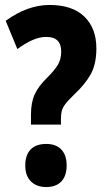

<svg xmlns="http://www.w3.org/2000/svg" viewBox="-20 -744 424 775"><path d="M105 -281Q105 -330 120 -363Q135 -396 170 -430Q201 -461 214 -483Q227 -505 227 -536Q227 -595 167 -595Q140 -595 111.5 -582.5Q83 -570 50 -546L3 -660Q91 -724 180 -724Q272 -724 320.5 -677Q369 -630 369 -549Q369 -485 346 -444Q323 -403 278 -361Q254 -338 243 -323Q232 -308 229 -295Q226 -282 226 -265V-241H105ZM82 -76Q82 -118 103.5 -140.5Q125 -163 167 -163Q206 -163 227.5 -140.5Q249 -118 249 -76Q249 -34 227.5 -11.5Q206 11 167 11Q128 11 105 -11.5Q82 -34 82 -76Z"/></svg>

Font: Noto Sans Arabic ExtCond ExtBd
Style: Regular
Weight: 800
Width: 2
Designer: Monotype Design Team, Nadine Chahine, Nizar Qandah and Khaled Hosny
Foundry: Monotype Imaging Inc.
Version: Version 2.012; ttfautohint (v1.8.4.7-5d5b)